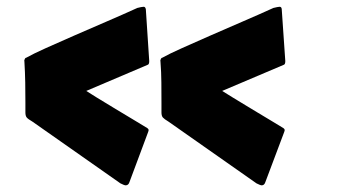

<svg xmlns="http://www.w3.org/2000/svg" viewBox="-20 -576 1032 576"><path d="M765.1 -20Q761.2 -20 749.5 -25.9L485.8 -210.9Q472.7 -218.8 468.5 -223.6Q464.4 -228.5 464.4 -238.8V-268.1Q464.4 -297.4 464.1 -328.1Q463.9 -358.9 461.4 -391.6Q461.4 -392.6 461.2 -392.8Q460.9 -393.1 460.9 -393.6Q462.9 -402.8 466.8 -402.8Q487.8 -414.6 525.9 -431.6Q564 -448.7 610.8 -469.2Q657.7 -489.7 707 -511Q756.3 -532.2 800.3 -552.2Q807.1 -553.7 811.5 -554.7Q815.9 -555.7 818.8 -555.7Q824.7 -555.7 825.2 -548.3L835.9 -392.6Q835.9 -382.3 830.6 -381.3L646.5 -303.2Q653.3 -298.8 678.5 -283.4Q703.6 -268.1 735.1 -249Q766.6 -230 793.5 -213.9Q820.3 -197.8 830.6 -191.4Q834 -189 834 -185.5Q834 -183.6 832.5 -179.7L775.9 -29.3Q772.9 -20 765.1 -20ZM356.9 -20Q353 -20 341.3 -25.9L77.6 -210.9Q64 -218.8 60.1 -223.6Q56.2 -228.5 56.2 -238.8V-268.1Q56.2 -297.4 55.7 -328.1Q55.2 -358.9 53.2 -391.6Q53.2 -392.6 53 -392.8Q52.7 -393.1 52.7 -393.6Q54.7 -402.8 58.6 -402.8Q79.6 -414.6 117.4 -431.6Q155.3 -448.7 202.4 -469.2Q249.5 -489.7 298.8 -511Q348.1 -532.2 392.1 -552.2Q398.4 -553.7 403.1 -554.7Q407.7 -555.7 411.1 -555.7Q416 -555.7 417.5 -548.3L427.7 -392.6Q427.7 -382.3 422.4 -381.3L238.8 -303.2Q245.1 -298.8 270.3 -283.4Q295.4 -268.1 326.9 -249Q358.4 -230 385.3 -213.9Q412.1 -197.8 422.4 -191.4Q425.8 -189 425.8 -185.5Q425.8 -183.6 424.3 -179.7L368.2 -29.3Q365.2 -20 356.9 -20Z"/></svg>

Font: Seymour One
Style: Regular
Weight: 400
Designer: Vernon Adams
Foundry: Vernon Adams
Version: Version 1.100; ttfautohint (v1.8.4.7-5d5b);gftools[0.9.33]